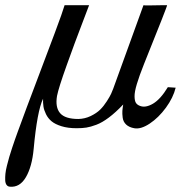

<svg xmlns="http://www.w3.org/2000/svg" viewBox="-55 -474 706 731"><path d="M613.8 -140.1Q604.5 -102.1 576.7 -64Q548.8 -25.9 514.9 -3.4Q481 19 456.1 14.2Q436.5 10.7 425.3 0.2Q414.1 -10.3 412.1 -25.9Q410.2 -41.5 410.9 -51.8Q411.6 -62 414.1 -76.2Q385.3 -45.9 359.6 -26.6Q334 -7.3 311.8 1Q289.6 9.3 273.9 11.7Q258.3 14.2 236.8 14.2Q203.6 14.2 179.2 6.6Q154.8 -1 141.4 -12.2Q127.9 -23.4 120.1 -39.3Q112.3 -55.2 110.4 -68.8Q108.4 -82.5 108.9 -98.1Q86.4 -50.8 73.2 92.8Q66.9 160.6 43.7 200.4Q20.5 240.2 -17.1 236.8Q-25.4 236.3 -30 230Q-34.7 223.6 -35.2 212.2Q-35.6 200.7 -34.4 187.7Q-33.2 174.8 -28.6 156.7Q-23.9 138.7 -19.8 123.8Q-15.6 108.9 -8.8 88.9Q-2 68.8 2.2 56.6Q6.3 44.4 12.7 27.3Q19 10.3 21 4.9Q41.5 -51.8 82.8 -160.6Q124 -269.5 153.8 -349.1Q183.6 -428.7 190.9 -454.1H284.2Q284.7 -454.1 257.3 -383.3Q230 -312.5 199 -225.8Q168 -139.2 162.1 -108.9Q154.8 -65.4 173.8 -43.2Q192.9 -21 243.2 -21Q268.1 -21.5 290.3 -32.2Q312.5 -43 326.2 -56.4Q339.8 -69.8 351.8 -88.6Q363.8 -107.4 367.9 -116.7Q372.1 -126 376 -136.2L491.2 -454.1Q495.1 -453.1 514.2 -453.4Q533.2 -453.6 556.6 -454.1Q580.1 -454.6 581.1 -454.1Q583.5 -454.1 493.2 -230Q475.1 -184.6 466.1 -154.3Q457 -124 457.3 -107.2Q457.5 -90.3 462.4 -82.5Q467.3 -74.7 478 -70.8Q499 -62.5 527.6 -79.3Q556.2 -96.2 584 -142.1Z"/></svg>

Font: GFS Olga
Style: Regular
Weight: 400
Designer: George Matthiopoulos
Foundry: George Matthiopoulos
Version: Version 1.0